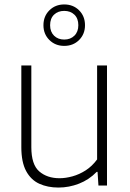

<svg xmlns="http://www.w3.org/2000/svg" viewBox="-20 -835 584 864"><path d="M243 9Q194.5 9 156.8 -8.2Q119 -25.5 97.5 -65.5Q76 -105.5 76 -172.5V-540.5H121V-173Q121 -94.5 156.5 -63.8Q192 -33 248 -33Q275.5 -33 306.2 -41.5Q337 -50 365.8 -68.5Q394.5 -87 417 -117.5V-540.5H461.5V0H423L419 -61.5H415Q380.5 -26 335.5 -8.5Q290.5 9 243 9ZM269 -628.5Q229 -628.5 202.2 -655Q175.5 -681.5 175.5 -721.5Q175.5 -762 202.2 -788.5Q229 -815 269 -815Q309.5 -815 336 -788.5Q362.5 -762 362.5 -721.5Q362.5 -681.5 336 -655Q309.5 -628.5 269 -628.5ZM269 -657Q297 -657 314.8 -674.5Q332.5 -692 332.5 -721.5Q332.5 -752 314.8 -769Q297 -786 269 -786Q241 -786 223.2 -769Q205.5 -752 205.5 -721.5Q205.5 -692 223.2 -674.5Q241 -657 269 -657Z"/></svg>

Font: Encode Sans Condensed Thin ExtraLight
Style: Regular
Weight: 250
Version: Version 3.002